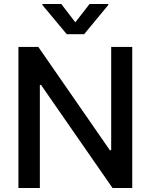

<svg xmlns="http://www.w3.org/2000/svg" viewBox="-20 -942 755 962"><path d="M642.6 0H543.9L185.5 -516.6H179.7V0H72.3V-707H171.9L530.3 -189.5H537.1V-707H642.6ZM357.4 -830.1 428.7 -921.9H522.5V-917L401.4 -770.5H314.5L192.4 -917V-921.9H287.1Z"/></svg>

Font: Pretendard Std Medium
Style: Regular
Weight: 500
Designer: Base glyphs from Inter by Rasmus Andersson; Hangeul glyphs from Noto Sans CJK(Source Han Sans) by Jang Soo-young and Kan
Foundry: Kil Hyung-jin
Version: Version 1.309